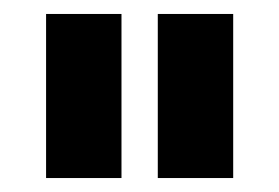

<svg xmlns="http://www.w3.org/2000/svg" viewBox="-20 -720 400 275"><path d="M46 -700H154V-465H46ZM206 -700H314V-465H206Z"/></svg>

Font: 
Style: 㨦
Weight: 700
Designer: A.Korolkova, Vitaly Kuzmin
Foundry: ParaType Ltd
Version: Version 2.000